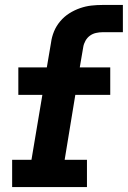

<svg xmlns="http://www.w3.org/2000/svg" viewBox="-20 -755 516 775"><path d="M29 0V-110H107L151 -372H54V-483H169L186 -583Q189 -606 198 -628Q207 -650 223 -669Q239 -688 259.5 -701Q280 -714 303 -722Q326 -730 348.5 -732.5Q371 -735 394 -735H476V-625H394Q381 -625 367.5 -622Q354 -619 343 -611Q332 -603 325 -590.5Q318 -578 316 -565L302 -483H425V-372H284L241 -110H331V0Z"/></svg>

Font: Iosevka Etoile XBdObl
Style: Regular
Weight: 800
Italic angle: -9°
Designer: Belleve Invis
Foundry: Belleve Invis
Version: Version 15.5.2; ttfautohint (v1.8.4)